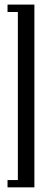

<svg xmlns="http://www.w3.org/2000/svg" viewBox="-20 -765 196 834"><path d="M129.4 -745.1V48.8H12.7V17.1H57.6V-712.9H12.7V-745.1H129.4Z"/></svg>

Font: XAYAX
Style: Regular
Weight: 400
Designer: Peter Wiegel
Foundry: Peter Wiegel
Version: Version 1.000 2009 initial release